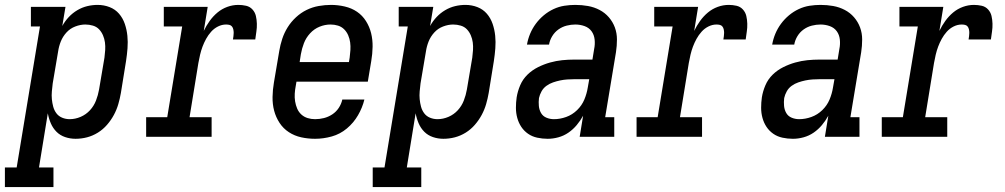

<svg xmlns="http://www.w3.org/2000/svg" viewBox="-78 -558 4098 783"><path d="M-58 205V125H-10L85 -450H48V-530H189L176 -452Q187 -472 202.5 -488.5Q218 -505 237.5 -516.5Q257 -528 278 -533Q299 -538 320 -538Q346 -538 369 -529Q392 -520 407.5 -502Q423 -484 431 -460.5Q439 -437 441.5 -412Q444 -387 442 -361Q440 -335 436 -309L415 -179Q411 -156 404.5 -133.5Q398 -111 386.5 -89.5Q375 -68 358.5 -49Q342 -30 321 -17Q300 -4 277 2Q254 8 230 8Q208 8 187.5 1Q167 -6 152.5 -20.5Q138 -35 129.5 -54.5Q121 -74 117 -96L81 125H140V205ZM206 -72Q229 -72 251 -81.5Q273 -91 289 -108.5Q305 -126 313.5 -148Q322 -170 326 -193L348 -323Q350 -338 351 -354Q352 -370 350 -385Q348 -400 342 -414Q336 -428 326 -438.5Q316 -449 301 -453.5Q286 -458 270 -458Q250 -458 229 -450Q208 -442 193 -425.5Q178 -409 170 -389Q162 -369 159 -348L137 -218Q135 -202 133.5 -185.5Q132 -169 133.5 -153.5Q135 -138 139 -123Q143 -108 152 -96Q161 -84 175.5 -78Q190 -72 206 -72Z M518 0V-80H604L665 -450H590V-530H769L753 -432Q763 -453 777 -472.5Q791 -492 809 -507Q827 -522 849 -530Q871 -538 894 -538Q910 -538 925.5 -534.5Q941 -531 951.5 -519.5Q962 -508 965.5 -493Q969 -478 969.5 -461.5Q970 -445 967.5 -429Q965 -413 963 -397H872Q873 -404 874 -410.5Q875 -417 875 -424Q875 -431 873.5 -438Q872 -445 868 -450Q864 -455 857.5 -456.5Q851 -458 844 -458Q827 -458 811 -450Q795 -442 783 -428.5Q771 -415 762.5 -399.5Q754 -384 748 -368Q742 -352 738 -335Q734 -318 731 -301L695 -80H785V0Z M1207 8Q1178 8 1150.5 2Q1123 -4 1100 -19Q1077 -34 1062 -57Q1047 -80 1040 -106.5Q1033 -133 1033.5 -162.5Q1034 -192 1039 -221L1061 -351Q1065 -375 1073 -399.5Q1081 -424 1095 -446.5Q1109 -469 1129 -487.5Q1149 -506 1172.5 -517.5Q1196 -529 1221.5 -533.5Q1247 -538 1272 -538Q1300 -538 1328 -531.5Q1356 -525 1378 -510Q1400 -495 1414.5 -472Q1429 -449 1435.5 -422.5Q1442 -396 1441.5 -367Q1441 -338 1436 -309L1422 -225H1131L1128 -207Q1125 -192 1124 -176Q1123 -160 1125.5 -144.5Q1128 -129 1134 -115Q1140 -101 1151 -91Q1162 -81 1176.5 -76.5Q1191 -72 1207 -72Q1225 -72 1243 -76.5Q1261 -81 1277 -91.5Q1293 -102 1303.5 -118Q1314 -134 1318 -152H1408Q1400 -119 1382 -88Q1364 -57 1336.5 -34Q1309 -11 1275 -1.5Q1241 8 1207 8ZM1144 -305H1345L1348 -323Q1350 -338 1351 -354Q1352 -370 1350 -385Q1348 -400 1342 -414Q1336 -428 1325.5 -438.5Q1315 -449 1300.5 -453.5Q1286 -458 1270 -458Q1270 -458 1270 -458Q1270 -458 1270 -458Q1247 -458 1225 -449Q1203 -440 1186.5 -422Q1170 -404 1161.5 -382Q1153 -360 1149 -337Z M1442 205V125H1490L1585 -450H1548V-530H1689L1676 -452Q1687 -472 1702.5 -488.5Q1718 -505 1737.5 -516.5Q1757 -528 1778 -533Q1799 -538 1820 -538Q1846 -538 1869 -529Q1892 -520 1907.5 -502Q1923 -484 1931 -460.5Q1939 -437 1941.5 -412Q1944 -387 1942 -361Q1940 -335 1936 -309L1915 -179Q1911 -156 1904.5 -133.5Q1898 -111 1886.5 -89.5Q1875 -68 1858.5 -49Q1842 -30 1821 -17Q1800 -4 1777 2Q1754 8 1730 8Q1708 8 1687.5 1Q1667 -6 1652.5 -20.5Q1638 -35 1629.5 -54.5Q1621 -74 1617 -96L1581 125H1640V205ZM1706 -72Q1729 -72 1751 -81.5Q1773 -91 1789 -108.5Q1805 -126 1813.5 -148Q1822 -170 1826 -193L1848 -323Q1850 -338 1851 -354Q1852 -370 1850 -385Q1848 -400 1842 -414Q1836 -428 1826 -438.5Q1816 -449 1801 -453.5Q1786 -458 1770 -458Q1750 -458 1729 -450Q1708 -442 1693 -425.5Q1678 -409 1670 -389Q1662 -369 1659 -348L1637 -218Q1635 -202 1633.5 -185.5Q1632 -169 1633.5 -153.5Q1635 -138 1639 -123Q1643 -108 1652 -96Q1661 -84 1675.5 -78Q1690 -72 1706 -72Z M2156 8H2155Q2155 8 2155 8Q2155 8 2155 8Q2134 8 2113 3.5Q2092 -1 2075.5 -12.5Q2059 -24 2048 -40.5Q2037 -57 2031.5 -77Q2026 -97 2026 -118.5Q2026 -140 2029 -161Q2033 -186 2043.5 -210.5Q2054 -235 2073 -253.5Q2092 -272 2116 -284Q2140 -296 2165 -303Q2190 -310 2214.5 -312.5Q2239 -315 2264 -315H2338L2345 -358Q2349 -377 2347 -396.5Q2345 -416 2334.5 -430.5Q2324 -445 2306 -451.5Q2288 -458 2268 -458Q2251 -458 2233 -453.5Q2215 -449 2199.5 -438Q2184 -427 2174 -410.5Q2164 -394 2161 -376H2071Q2075 -399 2084 -420.5Q2093 -442 2107 -461Q2121 -480 2139.5 -495.5Q2158 -511 2179.5 -521Q2201 -531 2223.5 -534.5Q2246 -538 2268 -538Q2295 -538 2320 -533.5Q2345 -529 2367 -517.5Q2389 -506 2405 -487.5Q2421 -469 2429.5 -446Q2438 -423 2438 -397Q2438 -371 2434 -345L2390 -80H2427V0H2286L2300 -86Q2289 -66 2274 -48Q2259 -30 2240 -17Q2221 -4 2199 2Q2177 8 2156 8ZM2181 -72Q2206 -72 2231 -81Q2256 -90 2275.5 -109Q2295 -128 2305 -152Q2315 -176 2319 -201L2325 -235H2264Q2250 -235 2235.5 -234Q2221 -233 2206.5 -230Q2192 -227 2177.5 -222Q2163 -217 2150.5 -208Q2138 -199 2130.5 -185.5Q2123 -172 2120 -158Q2118 -142 2119.5 -126Q2121 -110 2128.5 -97Q2136 -84 2150.5 -78Q2165 -72 2181 -72Z M2518 0V-80H2604L2665 -450H2590V-530H2769L2753 -432Q2763 -453 2777 -472.5Q2791 -492 2809 -507Q2827 -522 2849 -530Q2871 -538 2894 -538Q2910 -538 2925.5 -534.5Q2941 -531 2951.5 -519.5Q2962 -508 2965.5 -493Q2969 -478 2969.5 -461.5Q2970 -445 2967.5 -429Q2965 -413 2963 -397H2872Q2873 -404 2874 -410.5Q2875 -417 2875 -424Q2875 -431 2873.5 -438Q2872 -445 2868 -450Q2864 -455 2857.5 -456.5Q2851 -458 2844 -458Q2827 -458 2811 -450Q2795 -442 2783 -428.5Q2771 -415 2762.5 -399.5Q2754 -384 2748 -368Q2742 -352 2738 -335Q2734 -318 2731 -301L2695 -80H2785V0Z M3156 8H3155Q3155 8 3155 8Q3155 8 3155 8Q3134 8 3113 3.5Q3092 -1 3075.5 -12.5Q3059 -24 3048 -40.5Q3037 -57 3031.5 -77Q3026 -97 3026 -118.5Q3026 -140 3029 -161Q3033 -186 3043.5 -210.5Q3054 -235 3073 -253.5Q3092 -272 3116 -284Q3140 -296 3165 -303Q3190 -310 3214.5 -312.5Q3239 -315 3264 -315H3338L3345 -358Q3349 -377 3347 -396.5Q3345 -416 3334.5 -430.5Q3324 -445 3306 -451.5Q3288 -458 3268 -458Q3251 -458 3233 -453.5Q3215 -449 3199.5 -438Q3184 -427 3174 -410.5Q3164 -394 3161 -376H3071Q3075 -399 3084 -420.5Q3093 -442 3107 -461Q3121 -480 3139.5 -495.5Q3158 -511 3179.5 -521Q3201 -531 3223.5 -534.5Q3246 -538 3268 -538Q3295 -538 3320 -533.5Q3345 -529 3367 -517.5Q3389 -506 3405 -487.5Q3421 -469 3429.5 -446Q3438 -423 3438 -397Q3438 -371 3434 -345L3390 -80H3427V0H3286L3300 -86Q3289 -66 3274 -48Q3259 -30 3240 -17Q3221 -4 3199 2Q3177 8 3156 8ZM3181 -72Q3206 -72 3231 -81Q3256 -90 3275.5 -109Q3295 -128 3305 -152Q3315 -176 3319 -201L3325 -235H3264Q3250 -235 3235.5 -234Q3221 -233 3206.5 -230Q3192 -227 3177.5 -222Q3163 -217 3150.5 -208Q3138 -199 3130.5 -185.5Q3123 -172 3120 -158Q3118 -142 3119.5 -126Q3121 -110 3128.5 -97Q3136 -84 3150.5 -78Q3165 -72 3181 -72Z M3518 0V-80H3604L3665 -450H3590V-530H3769L3753 -432Q3763 -453 3777 -472.5Q3791 -492 3809 -507Q3827 -522 3849 -530Q3871 -538 3894 -538Q3910 -538 3925.5 -534.5Q3941 -531 3951.5 -519.5Q3962 -508 3965.5 -493Q3969 -478 3969.5 -461.5Q3970 -445 3967.5 -429Q3965 -413 3963 -397H3872Q3873 -404 3874 -410.5Q3875 -417 3875 -424Q3875 -431 3873.5 -438Q3872 -445 3868 -450Q3864 -455 3857.5 -456.5Q3851 -458 3844 -458Q3827 -458 3811 -450Q3795 -442 3783 -428.5Q3771 -415 3762.5 -399.5Q3754 -384 3748 -368Q3742 -352 3738 -335Q3734 -318 3731 -301L3695 -80H3785V0Z"/></svg>

Font: Iosevka Slab Medium Oblique
Style: Regular
Weight: 500
Italic angle: -9°
Monospace: yes
Designer: Belleve Invis
Foundry: Belleve Invis
Version: Version 11.1.1; ttfautohint (v1.8.3)